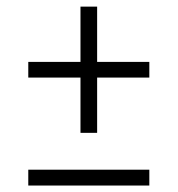

<svg xmlns="http://www.w3.org/2000/svg" viewBox="-20 -574 550 594"><path d="M229 -163V-334H67.5V-382.5H229V-553.5H280.5V-382.5H442V-334H280.5V-163ZM67.5 0V-49H442V0Z"/></svg>

Font: Encode Sans Cnd Lt
Style: Regular
Weight: 300
Width: 3
Designer: Multiple Designers
Foundry: Impallari Type
Version: Version 3.002; ttfautohint (v1.8.3) -l 8 -r 50 -G 200 -x 14 